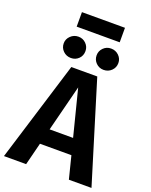

<svg xmlns="http://www.w3.org/2000/svg" viewBox="-196 -1147 978 1245"><g transform="rotate(20 293.0 -525.0)"><path d="M444 -950H147V-1050H444ZM255 -820Q255 -788 233.5 -767Q212 -746 181 -746Q149 -746 127 -767.5Q105 -789 105 -820Q105 -850 127.5 -871.5Q150 -893 181 -893Q212 -893 233.5 -871.5Q255 -850 255 -820ZM406 -893Q438 -893 460 -871.5Q482 -850 482 -820Q482 -789 460 -767.5Q438 -746 406 -746Q375 -746 353.5 -767.5Q332 -789 332 -820Q332 -850 353.5 -871.5Q375 -893 406 -893ZM439 0 400 -155H183L144 0H-9L204 -692H383L595 0ZM210 -264H372L291 -583Z"/></g></svg>

Font: Fira Sans SemiBold
Style: Regular
Weight: 600
Designer: bBox Type GmbH & Carrois Corporate GbR & Edenspiekermann AG
Foundry: bBox Type GmbH & Carrois Corporate GbR & Edenspiekermann AG
Version: Version 4.301;PS 004.301;hotconv 1.0.88;makeotf.lib2.5.64775